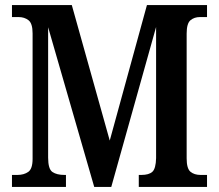

<svg xmlns="http://www.w3.org/2000/svg" viewBox="-20 -734 859 754"><path d="M27 0V-47H48Q74 -47 91 -59Q108 -71 108 -110V-603Q108 -642 92 -654.5Q76 -667 53 -667H27V-714H262L411 -182L557 -714H793V-667H765Q743 -667 728 -654.5Q713 -642 713 -602V-112Q713 -72 728 -59.5Q743 -47 768 -47H793V0H525V-47H535Q565 -47 578.5 -59.5Q592 -72 593 -113V-628L417 0H350L169 -627V-115Q169 -70 186 -58.5Q203 -47 233 -47H239V0Z"/></svg>

Font: Noto Serif Thai Condensed SemiBold
Style: Regular
Weight: 600
Width: 3
Designer: Monotype Design Team
Foundry: Monotype Imaging Inc.
Version: Version 2.002; ttfautohint (v1.8.4.7-5d5b)